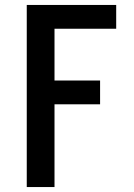

<svg xmlns="http://www.w3.org/2000/svg" viewBox="-20 -540 540 775"><path d="M88 215V-520H449V-424H200V-215H384V-119H200V215Z"/></svg>

Font: Iosevka Curly
Style: Bold
Weight: 700
Monospace: yes
Designer: Belleve Invis
Foundry: Belleve Invis
Version: Version 22.1.2; ttfautohint (v1.8.4)